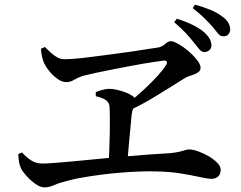

<svg xmlns="http://www.w3.org/2000/svg" viewBox="-20 -834 1040 830"><path d="M864 -609Q852 -609 842.5 -620Q833 -631 819 -649Q804 -668 784.5 -689.5Q765 -711 733 -738L744 -753Q781 -742 811.5 -727Q842 -712 861 -696Q894 -667 894 -638Q894 -625 885 -617Q876 -609 864 -609ZM532 -387Q569 -416 603.5 -448Q638 -480 663.5 -508.5Q689 -537 699 -555Q704 -564 700.5 -568.5Q697 -573 687 -572Q672 -570 638.5 -565Q605 -560 561.5 -552Q518 -544 474.5 -535.5Q431 -527 394 -519Q357 -511 338 -506Q315 -498 299.5 -488.5Q284 -479 266 -479Q249 -479 230 -492Q211 -505 195.5 -523.5Q180 -542 172 -558Q166 -571 162 -587.5Q158 -604 157 -623L174 -631Q187 -618 200 -606Q213 -594 227.5 -586Q242 -578 258 -578Q275 -578 306.5 -580.5Q338 -583 379 -588.5Q420 -594 464 -599.5Q508 -605 548 -611Q588 -617 619 -622Q650 -627 666 -629Q679 -632 687 -638.5Q695 -645 702.5 -650.5Q710 -656 720 -656Q728 -656 743.5 -648Q759 -640 777 -627Q795 -614 811 -598Q827 -582 837 -567.5Q847 -553 847 -541Q847 -530 839 -523.5Q831 -517 819.5 -512.5Q808 -508 797 -504.5Q786 -501 780 -497Q756 -482 719.5 -459Q683 -436 638 -409Q593 -382 540 -357ZM172 -24Q154 -24 133 -39Q112 -54 94.5 -73.5Q77 -93 71 -106Q65 -118 62.5 -132Q60 -146 59 -168L75 -175Q94 -154 115 -140.5Q136 -127 164 -127Q179 -127 213 -129.5Q247 -132 295.5 -136.5Q344 -141 400 -146.5Q456 -152 513 -157Q570 -162 623 -166Q676 -170 717 -172Q743 -175 757.5 -178.5Q772 -182 780.5 -185Q789 -188 796 -188Q814 -188 837.5 -179.5Q861 -171 883 -158Q905 -145 919.5 -130Q934 -115 934 -100Q934 -82 923.5 -71.5Q913 -61 894 -61Q878 -61 844.5 -68.5Q811 -76 762.5 -84Q714 -92 653 -93Q622 -94 582.5 -92.5Q543 -91 500 -87.5Q457 -84 415 -78.5Q373 -73 335.5 -66.5Q298 -60 270 -52Q237 -44 214.5 -34Q192 -24 172 -24ZM450 -126Q451 -155 452.5 -188.5Q454 -222 454.5 -254.5Q455 -287 455 -315.5Q455 -344 454 -365Q454 -391 436.5 -402Q419 -413 394 -418V-436Q406 -441 422.5 -445.5Q439 -450 453 -450Q466 -450 484.5 -446Q503 -442 521.5 -435Q540 -428 552.5 -419.5Q565 -411 565 -401Q566 -391 563 -383Q560 -375 555.5 -364.5Q551 -354 549 -337Q547 -313 543.5 -277.5Q540 -242 536.5 -203Q533 -164 530 -128ZM946 -677Q932 -677 923 -688.5Q914 -700 899 -718Q883 -736 864 -755Q845 -774 813 -799L823 -814Q862 -803 889.5 -791.5Q917 -780 936 -766Q956 -753 965.5 -738Q975 -723 975 -707Q975 -696 968 -686.5Q961 -677 946 -677Z"/></svg>

Font: Noto Serif SC ExtraLight SemiBold
Style: Regular
Weight: 600
Version: Version 2.002-H1;hotconv 1.1.0;makeotfexe 2.6.0